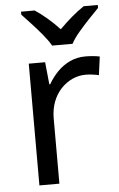

<svg xmlns="http://www.w3.org/2000/svg" viewBox="-54 -804 522 842"><g transform="rotate(-5 206.5 -383.0)"><path d="M335 -546Q350 -546 367.5 -544.5Q385 -543 398 -540L387 -459Q374 -462 358.5 -464Q343 -466 329 -466Q298 -466 270 -453Q242 -440 220 -416.5Q198 -393 185.5 -360Q173 -327 173 -286V0H85V-536H157L167 -438H171Q188 -468 212 -492.5Q236 -517 267 -531.5Q298 -546 335 -546ZM194 -606Q181 -629 159 -655.5Q137 -682 113 -708Q89 -734 71 -753V-766H131Q157 -749 185 -725Q213 -701 238 -674Q265 -701 293 -725Q321 -749 347 -766H409V-753Q390 -734 365.5 -708Q341 -682 318.5 -655.5Q296 -629 284 -606Z"/></g></svg>

Font: Noto Sans Lao Looped
Style: Regular
Weight: 400
Designer: Mark Frömberg, Ben Mitchell
Foundry: The Fontpad Ltd
Version: Version 1.001